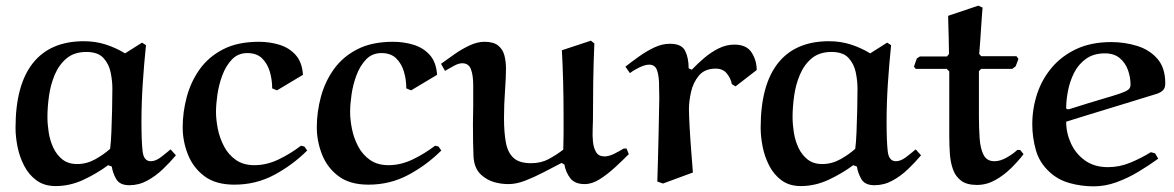

<svg xmlns="http://www.w3.org/2000/svg" viewBox="-20 -644 4157 680"><path d="M423 -455 483 -493 497 -484Q490 -416 485.5 -347.5Q481 -279 481 -211Q481 -144 485 -108.5Q489 -73 514 -73Q531 -73 550 -87.5Q569 -102 584 -115L603 -94Q583 -70 557.5 -45.5Q532 -21 502 -4.5Q472 12 438 12Q404 12 391.5 -10Q379 -32 376 -54L363 -59Q324 -30 276 -7.5Q228 15 177 15Q137 15 109.5 -5Q82 -25 65.5 -57Q49 -89 42 -124.5Q35 -160 35 -191Q35 -343 96.5 -420.5Q158 -498 277 -498Q318 -498 354 -486.5Q390 -475 423 -455ZM370 -117Q373 -139 374.5 -176.5Q376 -214 377 -255.5Q378 -297 378 -331Q378 -357 372 -387Q366 -417 346.5 -438.5Q327 -460 286 -460Q243 -460 216 -437.5Q189 -415 174 -379.5Q159 -344 153.5 -304Q148 -264 148 -230Q148 -204 152.5 -175Q157 -146 169 -120.5Q181 -95 201.5 -79Q222 -63 253 -63Q287 -63 317.5 -80Q348 -97 370 -117Z M1053 -379 961 -324 944 -331Q944 -362 935.5 -390.5Q927 -419 908 -437.5Q889 -456 856 -456Q823 -456 801.5 -433.5Q780 -411 767.5 -377.5Q755 -344 750 -309Q745 -274 745 -248Q745 -220 751.5 -187.5Q758 -155 773.5 -125.5Q789 -96 815.5 -77.5Q842 -59 881 -59Q924 -59 966 -79Q1008 -99 1046 -128L1058 -125L1068 -111Q1017 -60 952 -25Q887 10 810 10Q744 10 704 -20Q664 -50 645.5 -97Q627 -144 627 -193Q627 -247 641.5 -301Q656 -355 687.5 -399Q719 -443 770.5 -469.5Q822 -496 897 -496Q935 -496 969.5 -485.5Q1004 -475 1027 -449.5Q1050 -424 1053 -379Z M1528 -379 1436 -324 1419 -331Q1419 -362 1410.5 -390.5Q1402 -419 1383 -437.5Q1364 -456 1331 -456Q1298 -456 1276.5 -433.5Q1255 -411 1242.5 -377.5Q1230 -344 1225 -309Q1220 -274 1220 -248Q1220 -220 1226.5 -187.5Q1233 -155 1248.5 -125.5Q1264 -96 1290.5 -77.5Q1317 -59 1356 -59Q1399 -59 1441 -79Q1483 -99 1521 -128L1533 -125L1543 -111Q1492 -60 1427 -25Q1362 10 1285 10Q1219 10 1179 -20Q1139 -50 1120.5 -97Q1102 -144 1102 -193Q1102 -247 1116.5 -301Q1131 -355 1162.5 -399Q1194 -443 1245.5 -469.5Q1297 -496 1372 -496Q1410 -496 1444.5 -485.5Q1479 -475 1502 -449.5Q1525 -424 1528 -379Z M1976 -236Q1976 -295 1974.5 -353Q1973 -411 1970 -466L2073 -500L2085 -490Q2082 -422 2081 -354Q2080 -286 2080 -217Q2080 -207 2079 -186Q2078 -165 2080 -143Q2082 -121 2091 -105.5Q2100 -90 2121 -90Q2136 -90 2154.5 -99Q2173 -108 2189 -118H2199L2207 -98Q2186 -77 2159 -52Q2132 -27 2104.5 -9.5Q2077 8 2051 8Q2016 8 2000 -12.5Q1984 -33 1979 -61L1969 -67Q1940 -52 1906.5 -34.5Q1873 -17 1841 -4.5Q1809 8 1781 8Q1753 8 1728.5 0.5Q1704 -7 1684 -25Q1659 -48 1657 -90.5Q1655 -133 1655 -204Q1655 -221 1655.5 -237.5Q1656 -254 1656 -269Q1656 -308 1656 -342.5Q1656 -377 1648 -398.5Q1640 -420 1617 -420Q1604 -420 1587 -410.5Q1570 -401 1556 -393L1542 -418Q1565 -435 1591 -453Q1617 -471 1644 -483.5Q1671 -496 1696 -496Q1728 -496 1744.5 -482.5Q1761 -469 1766.5 -447.5Q1772 -426 1772 -401Q1772 -370 1768.5 -321Q1765 -272 1765 -226Q1765 -176 1771.5 -140Q1778 -104 1798.5 -85Q1819 -66 1861 -66Q1896 -66 1923 -80.5Q1950 -95 1975 -114Q1976 -143 1976 -174Q1976 -205 1976 -236Z M2434 -33 2328 6 2308 -1Q2309 -31 2310 -69.5Q2311 -108 2312 -147Q2313 -186 2313.5 -219.5Q2314 -253 2314.5 -273.5Q2315 -294 2315 -294Q2315 -324 2314 -352Q2313 -380 2306 -397.5Q2299 -415 2279 -415Q2265 -415 2245 -405.5Q2225 -396 2211 -385L2195 -408Q2218 -426 2244 -444.5Q2270 -463 2297.5 -476Q2325 -489 2353 -489Q2394 -489 2406.5 -464Q2419 -439 2419 -402L2430 -397Q2450 -418 2474 -438.5Q2498 -459 2525 -472.5Q2552 -486 2581 -486Q2624 -486 2642 -458Q2660 -430 2660 -396L2585 -338L2572 -346Q2568 -367 2554 -384Q2540 -401 2515 -401Q2476 -401 2455.5 -376.5Q2435 -352 2427.5 -318.5Q2420 -285 2420 -257Q2420 -241 2422 -202Q2424 -163 2427.5 -117Q2431 -71 2434 -33Z M3062 -455 3122 -493 3136 -484Q3129 -416 3124.5 -347.5Q3120 -279 3120 -211Q3120 -144 3124 -108.5Q3128 -73 3153 -73Q3170 -73 3189 -87.5Q3208 -102 3223 -115L3242 -94Q3222 -70 3196.5 -45.5Q3171 -21 3141 -4.5Q3111 12 3077 12Q3043 12 3030.5 -10Q3018 -32 3015 -54L3002 -59Q2963 -30 2915 -7.5Q2867 15 2816 15Q2776 15 2748.5 -5Q2721 -25 2704.5 -57Q2688 -89 2681 -124.5Q2674 -160 2674 -191Q2674 -343 2735.5 -420.5Q2797 -498 2916 -498Q2957 -498 2993 -486.5Q3029 -475 3062 -455ZM3009 -117Q3012 -139 3013.5 -176.5Q3015 -214 3016 -255.5Q3017 -297 3017 -331Q3017 -357 3011 -387Q3005 -417 2985.5 -438.5Q2966 -460 2925 -460Q2882 -460 2855 -437.5Q2828 -415 2813 -379.5Q2798 -344 2792.5 -304Q2787 -264 2787 -230Q2787 -204 2791.5 -175Q2796 -146 2808 -120.5Q2820 -95 2840.5 -79Q2861 -63 2892 -63Q2926 -63 2956.5 -80Q2987 -97 3009 -117Z M3338 -588 3445 -624 3460 -617Q3460 -617 3458.5 -600Q3457 -583 3455.5 -557.5Q3454 -532 3452 -504Q3450 -476 3448 -453L3455 -445H3580L3587 -435L3577 -409L3565 -400H3455L3447 -392V-233Q3447 -191 3449.5 -154.5Q3452 -118 3463.5 -95.5Q3475 -73 3502 -73Q3522 -73 3544.5 -85.5Q3567 -98 3583 -113H3593L3605 -98Q3586 -73 3560.5 -48Q3535 -23 3504.5 -6Q3474 11 3440 11Q3404 11 3384 -4Q3364 -19 3355 -44.5Q3346 -70 3344 -101Q3342 -132 3342 -163V-391L3333 -400H3223L3217 -408L3227 -437L3238 -444H3334L3341 -453Q3341 -479 3340 -510.5Q3339 -542 3338.5 -565Q3338 -588 3338 -588Z M4056 -105 4071 -101 4082 -82Q4049 -58 4011.5 -35.5Q3974 -13 3934 1.5Q3894 16 3853 16Q3810 16 3768.5 4.5Q3727 -7 3697 -35Q3661 -68 3648.5 -113Q3636 -158 3636 -204Q3636 -259 3653 -311Q3670 -363 3705 -404.5Q3740 -446 3792.5 -470.5Q3845 -495 3916 -495Q3963 -495 4007 -481.5Q4051 -468 4079 -436Q4107 -404 4107 -349Q4107 -333 4099.5 -325Q4092 -317 4078 -312Q4078 -312 4055 -305Q4032 -298 3995 -286.5Q3958 -275 3915 -262Q3872 -249 3830 -236Q3788 -223 3756 -213Q3756 -173 3773 -136Q3790 -99 3823 -75.5Q3856 -52 3904 -52Q3945 -52 3983.5 -68Q4022 -84 4056 -105ZM3763 -257Q3765 -257 3766.5 -257.5Q3768 -258 3769 -258Q3838 -280 3881 -292.5Q3924 -305 3946 -312.5Q3968 -320 3976 -326.5Q3984 -333 3984 -344Q3984 -370 3975 -395.5Q3966 -421 3946 -438Q3926 -455 3893 -455Q3853 -455 3826 -435.5Q3799 -416 3784 -386Q3769 -356 3762.5 -322.5Q3756 -289 3756 -262Q3756 -257 3763 -257Z"/></svg>

Font: Aref Ruqaa Ink
Style: Bold
Weight: 700
Designer: Abdullah Aref
Version: Version 1.005